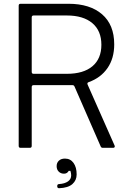

<svg xmlns="http://www.w3.org/2000/svg" viewBox="-20 -783 679 1017"><path d="M89 0Q79 0 79 -10V-753Q79 -763 89 -763H343Q456 -763 520.5 -707.5Q585 -652 585 -548Q585 -474 549.5 -422.5Q514 -371 450 -348Q440 -345 444 -335L587 -12L588 -8Q588 0 579 0H524Q516 0 513 -8L375 -324Q372 -332 364 -332H158Q148 -332 148 -322V-10Q148 0 138 0ZM334 -392Q422 -392 469.5 -432Q517 -472 517 -546Q517 -620 469 -660.5Q421 -701 334 -701H158Q148 -701 148 -691V-402Q148 -392 158 -392ZM283 203Q283 192 293 192Q323 190 340 178Q357 166 357 146Q357 135 353 122H344Q336 137 319 137Q302 137 291 126Q280 115 280 97Q280 79 292 68Q304 57 324 57Q353 57 369.5 80Q386 103 386 141Q386 172 363.5 192Q341 212 293 214Q283 214 283 203Z"/></svg>

Font: Open Sauce Two Light
Style: Regular
Weight: 300
Designer: Alfredo Marco Pradil
Foundry: Creative Sauce Fz LLC
Version: Version 1.477